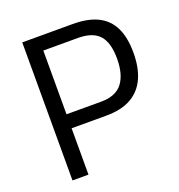

<svg xmlns="http://www.w3.org/2000/svg" viewBox="-126 -797 844 903"><g transform="rotate(-20 296.0 -345.5)"><path d="M84 0V-691H337Q413 -691 462 -666.5Q511 -642 535 -592.5Q559 -543 559 -467Q559 -392 535 -339.5Q511 -287 462 -259.5Q413 -232 337 -232H164V0ZM164 -302H337Q411 -302 444 -345Q477 -388 477 -467Q477 -547 444 -584Q411 -621 337 -621H164Z"/></g></svg>

Font: Cairo
Style: Regular
Weight: 400
Designer: Mohamed Gaber, Accademia di Belle Arti di Urbino
Foundry: Kief Type Foundry, Accademia di Belle Arti di Urbino
Version: Version 3.120